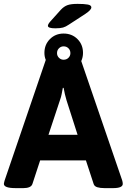

<svg xmlns="http://www.w3.org/2000/svg" viewBox="-20 -968 653 990"><path d="M265 -822Q227 -822 227 -835Q227 -839 230 -844.5Q233 -850 240 -858L294 -918Q310 -935 328 -941.5Q346 -948 380 -948Q415 -948 433 -944.5Q451 -941 451 -930Q451 -917 421 -897L335 -841Q319 -830 305 -826Q291 -822 265 -822ZM61 2Q0 2 0 -20Q0 -24 1.5 -28.5Q3 -33 4 -38L216 -659Q209 -676 209 -695Q209 -738 237.5 -766.5Q266 -795 308 -795Q351 -795 379.5 -766.5Q408 -738 408 -695Q408 -673 399 -653L610 -38Q613 -28 613 -20Q613 2 563 2H519Q497 2 482 -2.5Q467 -7 463 -19L423 -141H187L147 -19Q143 -8 131 -3Q119 2 101 2ZM308 -660Q323 -660 333 -670Q343 -680 343 -694Q343 -709 333 -719Q323 -729 308 -729Q294 -729 284 -719Q274 -709 274 -694Q274 -680 284 -670Q294 -660 308 -660ZM230 -273H380L323 -451Q318 -467 314.5 -483Q311 -499 308 -515H304Q301 -499 298 -483Q295 -467 289 -451Z"/></svg>

Font: Asap
Style: Bold
Weight: 700
Designer: Pablo Cosgaya
Foundry: Omnibus-Type
Version: Version 3.001; ttfautohint (v1.8.3)